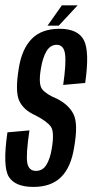

<svg xmlns="http://www.w3.org/2000/svg" viewBox="-24 -714 354 737"><path d="M104.5 3.5Q172 3.5 210.2 -34Q248.5 -71.5 260.5 -148Q276.5 -238 258.5 -275Q240.5 -312 193.5 -335.5Q154.5 -351.5 138.5 -370.8Q122.5 -390 133 -450.5Q139.5 -492 154.2 -517Q169 -542 193.5 -542Q221 -542 225.8 -506Q230.5 -470 218.5 -388L303 -395.5Q320.5 -517 297.8 -560.2Q275 -603.5 204.5 -603.5Q135.5 -603.5 97.5 -564.5Q59.5 -525.5 48 -451Q33.5 -363 49.8 -327.2Q66 -291.5 112.5 -271Q155 -249 170.5 -228.8Q186 -208.5 174.5 -142.5Q168.5 -105 154.2 -81.5Q140 -58 114 -58Q86.5 -58 80.8 -88.5Q75 -119 89 -213.5L4.5 -206Q-14.5 -74.5 9.8 -35.5Q34 3.5 104.5 3.5ZM158.5 -615.5H201.5L274 -693.5H213.5Z"/></svg>

Font: Anybody ExtraCondensed
Style: Italic
Weight: 400
Width: 2
Italic angle: -10°
Version: Version 1.113;gftools[0.9.25]